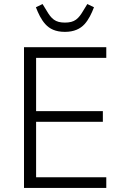

<svg xmlns="http://www.w3.org/2000/svg" viewBox="-20 -932 614 952"><path d="M99 0V-698H507V-645H159V-381H490V-328H159V-53H507V0ZM302 -774C255 -774 226 -789 205 -812C184 -835 170 -865 158 -896L191 -912L210 -881C235 -838 254 -820 302 -820C350 -820 369 -838 394 -881L413 -912L446 -896C434 -865 420 -835 399 -812C378 -789 347 -774 302 -774Z"/></svg>

Font: Plexus Sans Light
Style: Regular
Weight: 300
Version: Version 2.001;PS 002.001;hotconv 1.0.70;makeotf.lib2.5.58329